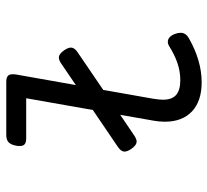

<svg xmlns="http://www.w3.org/2000/svg" viewBox="-46 -636 691 640"><g transform="rotate(-90 300.0 -315.5)"><path d="M373 -619.1Q373 -611.8 372.1 -607.4L336.9 -408.7L408.7 -457.5Q420.4 -465.3 428.2 -465.3Q440.9 -465.3 453.1 -447.3Q461.9 -434.1 461.9 -425.3Q461.9 -413.1 446.3 -402.8L320.8 -317.4L291.5 -151.4Q288.1 -129.9 288.1 -118.7Q288.1 -88.4 304 -74.5Q319.8 -60.5 353.5 -60.5Q381.3 -60.5 408.9 -69.6Q436.5 -78.6 466.8 -97.7Q474.1 -102.1 481.4 -102.1Q489.3 -102.1 496.1 -96.2Q502.9 -90.3 507.3 -78.6Q511.2 -68.8 511.2 -59.1Q511.2 -42 492.7 -31.7Q418 10.7 346.2 10.7Q283.2 10.7 249 -21.7Q214.8 -54.2 214.8 -111.8Q214.8 -131.3 218.3 -149.9L237.8 -260.7L168.5 -213.9Q156.7 -206.1 148.9 -206.1Q136.2 -206.1 124 -224.1Q115.2 -237.3 115.2 -246.1Q115.2 -258.3 130.9 -268.6L253.9 -352.1L293 -574.2H159.7Q146 -574.2 139.9 -579.1Q133.8 -584 133.8 -595.7Q133.8 -603 134.8 -607.4Q138.2 -625.5 146.5 -633.1Q154.8 -640.6 171.4 -640.6H347.2Q360.8 -640.6 366.9 -635.7Q373 -630.9 373 -619.1Z"/></g></svg>

Font: Courier Prime
Style: Italic
Weight: 400
Italic angle: -10°
Designer: Alan Dague-Greene
Foundry: Quote-Unquote Apps
Version: Version 3.018